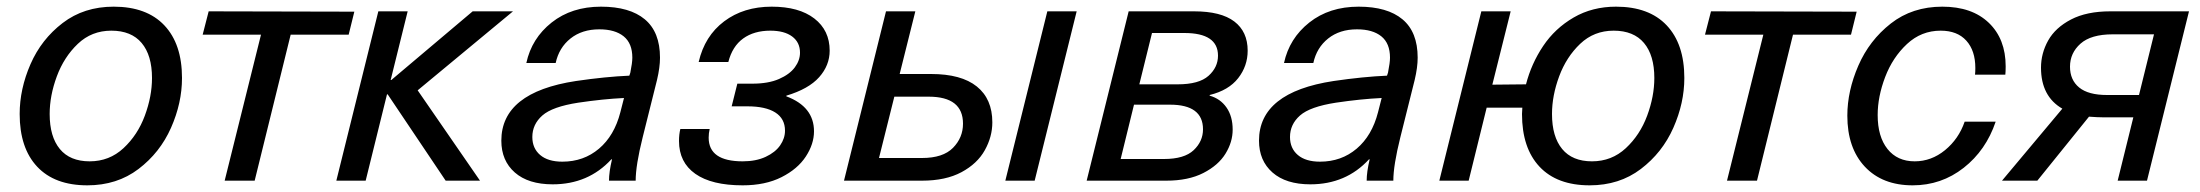

<svg xmlns="http://www.w3.org/2000/svg" viewBox="-20 -542 6601 576"><path d="M526 -308Q526 -233 493 -158.5Q460 -84 395.5 -35Q331 14 242 14Q144 14 91.5 -42Q39 -98 39 -200Q39 -275 71.5 -349.5Q104 -424 168 -473Q232 -522 321 -522Q420 -522 473 -466Q526 -410 526 -308ZM129 -200Q129 -132 159.5 -95Q190 -58 249 -58Q308 -58 350.5 -97.5Q393 -137 414.5 -195Q436 -253 436 -308Q436 -376 405 -413Q374 -450 314 -450Q255 -450 213.5 -410.5Q172 -371 150.5 -313Q129 -255 129 -200Z M852 -438 744 0H654L763 -438H588L606 -508L1043 -507L1026 -438Z M1420 0H1317L1143 -259H1141L1077 0H989L1115 -508H1203L1152 -302H1154L1398 -508H1519L1233 -271Z M1960 -369Q1960 -340 1951 -302L1908 -130Q1887 -46 1887 0H1807Q1807 -26 1816 -64H1814Q1745 11 1638 11Q1565 11 1524.5 -24.5Q1484 -60 1484 -120Q1484 -265 1708 -299Q1797 -312 1868 -315L1871 -324Q1877 -354 1877 -369Q1877 -412 1851 -433Q1825 -454 1778 -454Q1726 -454 1691.5 -426.5Q1657 -399 1647 -353H1559Q1575 -427 1635 -474.5Q1695 -522 1783 -522Q1869 -522 1914.5 -484Q1960 -446 1960 -369ZM1715 -234Q1637 -222 1607 -195.5Q1577 -169 1577 -131Q1577 -97 1600.5 -77Q1624 -57 1667 -57Q1731 -57 1777 -96Q1823 -135 1841 -205L1852 -248Q1789 -245 1715 -234Z M2469 -390Q2469 -346 2437.5 -310.5Q2406 -275 2339 -255V-253Q2422 -222 2422 -148Q2422 -110 2397.5 -72.5Q2373 -35 2324.5 -10.5Q2276 14 2208 14Q2115 14 2066 -20.5Q2017 -55 2017 -119Q2017 -139 2021 -155H2109Q2106 -142 2106 -129Q2106 -58 2208 -58Q2248 -58 2277 -71.5Q2306 -85 2320.5 -106Q2335 -127 2335 -150Q2335 -186 2306 -204.5Q2277 -223 2222 -223H2175L2192 -291H2237Q2285 -291 2317 -305Q2349 -319 2364.5 -340Q2380 -361 2380 -384Q2380 -415 2356.5 -432.5Q2333 -450 2291 -450Q2242 -450 2209.5 -426.5Q2177 -403 2165 -356H2076Q2094 -434 2152.5 -478Q2211 -522 2295 -522Q2377 -522 2423 -486.5Q2469 -451 2469 -390Z M2773 -320Q2864 -320 2910.5 -282.5Q2957 -245 2957 -175Q2957 -132 2934.5 -91.5Q2912 -51 2864.5 -25.5Q2817 0 2746 0H2512L2638 -508H2726L2679 -320ZM2617 -68H2746Q2809 -68 2839 -98.5Q2869 -129 2869 -171Q2869 -252 2766 -252H2663ZM2996 0 3122 -508H3210L3084 0Z M3723 -390Q3723 -344 3694.5 -307.5Q3666 -271 3609 -257V-255Q3641 -246 3659.5 -219.5Q3678 -193 3678 -153Q3678 -116 3656.5 -81Q3635 -46 3590 -23Q3545 0 3479 0H3240L3366 -508H3562Q3643 -508 3683 -477.5Q3723 -447 3723 -390ZM3398 -289H3513Q3577 -289 3605.5 -314.5Q3634 -340 3634 -375Q3634 -443 3533 -443H3436ZM3342 -65H3472Q3533 -65 3561 -91.5Q3589 -118 3589 -154Q3589 -228 3490 -228H3382Z M4233 -369Q4233 -340 4224 -302L4181 -130Q4160 -46 4160 0H4080Q4080 -26 4089 -64H4087Q4018 11 3911 11Q3838 11 3797.5 -24.5Q3757 -60 3757 -120Q3757 -265 3981 -299Q4070 -312 4141 -315L4144 -324Q4150 -354 4150 -369Q4150 -412 4124 -433Q4098 -454 4051 -454Q3999 -454 3964.5 -426.5Q3930 -399 3920 -353H3832Q3848 -427 3908 -474.5Q3968 -522 4056 -522Q4142 -522 4187.5 -484Q4233 -446 4233 -369ZM3988 -234Q3910 -222 3880 -195.5Q3850 -169 3850 -131Q3850 -97 3873.5 -77Q3897 -57 3940 -57Q4004 -57 4050 -96Q4096 -135 4114 -205L4125 -248Q4062 -245 3988 -234Z M5033 -308Q5033 -233 5000 -158.5Q4967 -84 4902.5 -35Q4838 14 4749 14Q4651 14 4598.5 -42Q4546 -98 4546 -200L4547 -219H4440L4386 0H4298L4424 -508H4512L4457 -288L4558 -289Q4574 -351 4609.5 -404Q4645 -457 4701 -489.5Q4757 -522 4828 -522Q4927 -522 4980 -466Q5033 -410 5033 -308ZM4943 -308Q4943 -376 4912 -413Q4881 -450 4821 -450Q4762 -450 4720.5 -410.5Q4679 -371 4657.5 -313Q4636 -255 4636 -200Q4636 -132 4666.5 -95Q4697 -58 4756 -58Q4815 -58 4857.5 -97.5Q4900 -137 4921.5 -195Q4943 -253 4943 -308Z M5359 -438 5251 0H5161L5270 -438H5095L5113 -508L5550 -507L5533 -438Z M5997 -343Q5997 -327 5996 -318H5905Q5906 -325 5906 -338Q5906 -390 5879 -420Q5852 -450 5802 -450Q5744 -450 5701 -410Q5658 -370 5635.5 -311Q5613 -252 5613 -197Q5613 -132 5642.5 -95Q5672 -58 5724 -58Q5774 -58 5815 -91.5Q5856 -125 5874 -177H5967Q5938 -91 5871 -38.5Q5804 14 5718 14Q5627 14 5574.5 -42Q5522 -98 5522 -195Q5522 -269 5555 -345Q5588 -421 5652.5 -471.5Q5717 -522 5807 -522Q5896 -522 5946.5 -473.5Q5997 -425 5997 -343Z M6421 0H6333L6380 -190H6290Q6273 -190 6247 -192L6092 0H5986L6167 -216Q6103 -253 6103 -339Q6103 -382 6124.5 -420.5Q6146 -459 6193 -483.5Q6240 -508 6311 -508H6547ZM6318 -439Q6253 -439 6221.5 -411Q6190 -383 6190 -342Q6190 -302 6217.5 -279.5Q6245 -257 6301 -257H6397L6442 -439Z"/></svg>

Font: CST
Style: Italic
Weight: 400
Italic angle: -14°
Version: Version 1.00